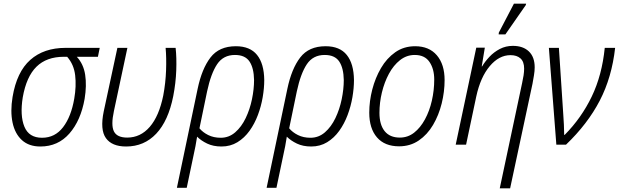

<svg xmlns="http://www.w3.org/2000/svg" viewBox="-20 -795 3400 1055"><path d="M202 10Q139 10 100.5 -25Q62 -60 49 -121.5Q36 -183 49 -262Q72 -400 146.5 -466Q221 -532 340 -532H528L518 -483H402Q439 -443 448 -384Q457 -325 445 -252Q424 -133 361.5 -61.5Q299 10 202 10ZM211 -38Q282 -38 326.5 -96Q371 -154 388 -253Q400 -322 393 -381.5Q386 -441 349 -483H331Q236 -483 180.5 -428.5Q125 -374 105 -260Q89 -160 114 -99Q139 -38 211 -38Z M673 10Q595 10 562 -36Q529 -82 550 -183L625 -532H680L606 -185Q589 -107 606 -73Q623 -39 679 -39Q752 -39 803 -98Q854 -157 877 -270Q890 -339 892.5 -408.5Q895 -478 890 -532H945Q951 -478 948.5 -408.5Q946 -339 932 -267Q905 -131 838.5 -60.5Q772 10 673 10Z M1066 -307Q1089 -417 1136.5 -479Q1184 -541 1276 -541Q1354 -541 1392.5 -493Q1431 -445 1432 -355Q1432 -311 1423.5 -261Q1415 -211 1397 -163Q1379 -115 1351 -76Q1323 -37 1284.5 -13.5Q1246 10 1197 10Q1152 10 1118.5 -6Q1085 -22 1063 -44Q1059 -17 1054 8.5Q1049 34 1043 61L1006 237H952ZM1193 -38Q1238 -38 1272.5 -68Q1307 -98 1330 -146Q1353 -194 1364.5 -249.5Q1376 -305 1376 -355Q1375 -421 1351 -457Q1327 -493 1271 -493Q1207 -493 1173 -442Q1139 -391 1118 -293L1076 -90Q1094 -68 1124 -53Q1154 -38 1193 -38Z M1559 -307Q1582 -417 1629.5 -479Q1677 -541 1769 -541Q1847 -541 1885.5 -493Q1924 -445 1925 -355Q1925 -311 1916.5 -261Q1908 -211 1890 -163Q1872 -115 1844 -76Q1816 -37 1777.5 -13.5Q1739 10 1690 10Q1645 10 1611.5 -6Q1578 -22 1556 -44Q1552 -17 1547 8.5Q1542 34 1536 61L1499 237H1445ZM1686 -38Q1731 -38 1765.5 -68Q1800 -98 1823 -146Q1846 -194 1857.5 -249.5Q1869 -305 1869 -355Q1868 -421 1844 -457Q1820 -493 1764 -493Q1700 -493 1666 -442Q1632 -391 1611 -293L1569 -90Q1587 -68 1617 -53Q1647 -38 1686 -38Z M2173 9Q2094 9 2051.5 -40Q2009 -89 2009 -176Q2009 -239 2025.5 -303Q2042 -367 2073.5 -421Q2105 -475 2152 -508Q2199 -541 2261 -541Q2338 -541 2380.5 -491Q2423 -441 2423 -355Q2423 -291 2407 -226.5Q2391 -162 2359.5 -108.5Q2328 -55 2281 -23Q2234 9 2173 9ZM2177 -39Q2221 -39 2255.5 -66Q2290 -93 2315 -139Q2340 -185 2353 -242Q2366 -299 2366 -358Q2366 -416 2340 -454.5Q2314 -493 2259 -493Q2214 -493 2178 -464.5Q2142 -436 2117 -389.5Q2092 -343 2078.5 -287Q2065 -231 2065 -175Q2065 -110 2093.5 -74.5Q2122 -39 2177 -39Z M2849 -339Q2854 -361 2857 -381Q2860 -401 2860 -418Q2860 -456 2840 -474Q2820 -492 2785 -492Q2722 -492 2671 -431.5Q2620 -371 2597 -265L2541 0H2484L2597 -533H2644L2627 -430H2629Q2645 -457 2669.5 -483Q2694 -509 2726.5 -526Q2759 -543 2798 -543Q2854 -543 2886 -512.5Q2918 -482 2918 -425Q2918 -405 2914 -381Q2910 -357 2906 -335L2783 240H2726ZM2720 -606 2721 -616 2804 -775H2871L2869 -767L2757 -606Z M3037 0 2996 -532H3051L3075 -167Q3077 -142 3078.5 -109.5Q3080 -77 3080 -54H3083Q3175 -147 3231.5 -264.5Q3288 -382 3303 -532H3360Q3342 -370 3275.5 -242Q3209 -114 3090 0Z"/></svg>

Font: Noto Sans SemiCondensed Light
Style: Italic
Weight: 300
Width: 4
Italic angle: -12°
Designer: Monotype Design Team
Foundry: Monotype Imaging Inc.
Version: Version 2.013; ttfautohint (v1.8.4.7-5d5b)